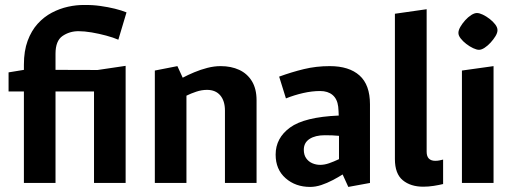

<svg xmlns="http://www.w3.org/2000/svg" viewBox="-20 -728 2040 764"><path d="M75.1 0V-364H14.1V-440L75.1 -450V-470.1Q75.1 -525.5 90 -565.7Q104.9 -605.9 129.9 -633.5Q155 -661.1 186.2 -677.5Q217.4 -693.9 251 -701.3Q284.7 -708.7 315.7 -708.1Q348.2 -708.7 379.1 -704.3Q410 -700 436.9 -693.4Q463.9 -686.7 483.4 -678.7L450.9 -570Q431.2 -578.6 402.7 -586.3Q374.2 -594 344.9 -599Q315.6 -603.9 292.3 -603.9Q256.8 -603.9 228.8 -584.8Q200.9 -565.6 200.9 -514.3V-450L368.5 -449.5L479.9 -466V0H354.1V-364H200.9V0Z M596.1 0V-447.3L685.9 -464.9L707 -418.8Q727.6 -429.8 753 -440.4Q778.4 -451.1 805.4 -458Q832.4 -464.9 857.8 -464.9Q899.7 -464.9 931.9 -450Q964 -435.1 982.5 -404.8Q1000.9 -374.5 1000.9 -329V0H875.1V-287.9Q875.1 -326.4 856.5 -348.4Q837.9 -370.4 803.7 -370.4Q782.4 -370.4 761 -363.2Q739.5 -356 721.9 -347.3V0Z M1214.1 15.8Q1155.7 15.8 1116.3 -19Q1076.8 -53.7 1076.8 -112.8Q1076.8 -178.7 1134.1 -220.5Q1191.4 -262.4 1327.9 -268.2Q1327.4 -277.3 1327.1 -286.1Q1326.8 -294.9 1325.8 -303.4Q1322 -334.5 1303.2 -350.2Q1284.4 -365.8 1253.9 -365.8Q1221.6 -365.8 1186.4 -357.8Q1151.2 -349.8 1117.8 -336.4L1090.8 -423.1Q1140.1 -441.1 1189 -453Q1237.9 -464.9 1292.2 -464.9Q1369 -464.9 1410.6 -427.7Q1452.2 -390.5 1452.2 -313V0L1366 15.8L1343.4 -33.8Q1325.9 -22.7 1303.7 -11.1Q1281.6 0.5 1258.7 8.2Q1235.7 15.8 1214.1 15.8ZM1254.2 -72Q1271 -72 1289.5 -78.4Q1307.9 -84.8 1328.9 -94.7V-187.5Q1315.9 -188.9 1301.8 -189.4Q1287.7 -189.9 1272.7 -189.9Q1234.6 -189.9 1211.7 -175.1Q1188.9 -160.3 1188.9 -132.1Q1188.9 -111.6 1198.4 -98.2Q1207.8 -84.8 1222.8 -78.4Q1237.7 -72 1254.2 -72Z M1664.1 14.9Q1613.9 14.9 1582.6 -10.9Q1551.4 -36.7 1551.4 -95V-673.3L1677.7 -691.3V-124.2Q1677.7 -106 1686.5 -97Q1695.4 -88.1 1711.9 -88.1Q1720.7 -88.1 1728.2 -89.6Q1735.8 -91 1743.2 -93V4.3Q1726.8 8.3 1705.9 11.6Q1685 14.9 1664.1 14.9Z M1818.1 0V-447.3L1943.9 -464.9V0ZM1886 -529.8Q1876.7 -529.8 1862.8 -536.3Q1848.9 -542.8 1835.5 -553.1Q1822.1 -563.4 1813.1 -575Q1804.1 -586.6 1804.1 -596.9Q1804.1 -607.7 1811.8 -621.1Q1819.5 -634.5 1831 -647.3Q1842.6 -660.2 1855.2 -668.2Q1867.9 -676.2 1877.7 -676.2Q1887.5 -676.2 1901.2 -669.7Q1914.9 -663.2 1928.2 -652.9Q1941.6 -642.6 1950.6 -630.8Q1959.6 -618.9 1959.6 -608.1Q1959.6 -597.3 1951.7 -584.2Q1943.7 -571.1 1932.1 -558.4Q1920.5 -545.8 1908.2 -537.8Q1895.8 -529.8 1886 -529.8Z"/></svg>

Font: Ancizar Sans Thin
Style: Regular
Weight: 100
Designer: Cesar Puertas, Viviana Monsalve, Julian Moncada, Julian Prieto, Jose Castro, Mariel Hernandez, Felipe Aragon, Sara Alarc
Version: Version 8.100